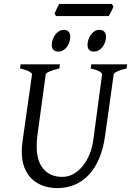

<svg xmlns="http://www.w3.org/2000/svg" viewBox="-20 -943 668 978"><path d="M625 -594.2Q594.2 -587.4 577.1 -579.1Q560.1 -570.8 559.1 -564L515.1 -250Q506.3 -186 485.4 -136.5Q464.4 -86.9 433.1 -53.2Q401.9 -19.5 361.1 -2.2Q320.3 15.1 272 15.1Q231.9 15.1 198.5 2.9Q165 -9.3 141.1 -32.7Q117.2 -56.2 104 -90.6Q90.8 -125 90.8 -169.9Q90.8 -195.8 95.2 -226.1L143.1 -564Q144 -569.8 128.9 -578.6Q113.8 -587.4 82 -594.2L85 -615.2H285.2L282.2 -594.2Q251.5 -587.4 232.7 -579.1Q213.9 -570.8 212.9 -564L169.9 -249Q168 -234.9 167.5 -220.7Q167 -206.5 167 -193.8Q167 -159.7 175.3 -131.8Q183.6 -104 200 -84Q216.3 -64 240.7 -53Q265.1 -42 296.9 -42Q328.6 -42 355.5 -57.6Q382.3 -73.2 402.8 -99.1Q423.3 -125 436.8 -158.7Q450.2 -192.4 455.1 -229L500 -564Q501 -569.8 487.3 -578.6Q473.6 -587.4 441.9 -594.2L444.8 -615.2H627.9ZM337.9 -756.3Q337.9 -742.7 333.5 -729.2Q329.1 -715.8 321.3 -704.8Q313.5 -693.8 302 -687Q290.5 -680.2 276.9 -680.2Q261.2 -680.2 252.4 -689Q243.7 -697.8 243.7 -714.4Q243.7 -727.5 248.3 -741Q252.9 -754.4 261 -765.6Q269 -776.9 280.5 -783.9Q292 -791 305.7 -791Q320.8 -791 329.3 -782Q337.9 -772.9 337.9 -756.3ZM520 -756.3Q520 -742.7 515.6 -729.2Q511.2 -715.8 503.2 -704.8Q495.1 -693.8 483.6 -687Q472.2 -680.2 458 -680.2Q442.9 -680.2 434.3 -689Q425.8 -697.8 425.8 -714.4Q425.8 -727.5 430.2 -741Q434.6 -754.4 442.4 -765.6Q450.2 -776.9 461.4 -783.9Q472.7 -791 486.8 -791Q502 -791 511 -782Q520 -772.9 520 -756.3ZM558.1 -910.6Q556.6 -905.3 553.5 -898.4Q550.3 -891.6 546.6 -884.8Q543 -877.9 539.6 -871.6Q536.1 -865.2 533.7 -861.3H265.6L257.8 -873Q259.8 -877.9 262.7 -884.5Q265.6 -891.1 268.8 -897.9Q272 -904.8 275.4 -911.4Q278.8 -918 281.7 -922.9H548.8Z"/></svg>

Font: Gentium Plus APac
Style: Italic
Weight: 400
Italic angle: -8°
Designer: J. Victor Gaultney, Annie Olsen, Iska Routamaa, Becca Hirsbrunner
Foundry: SIL International
Version: Version 5.000